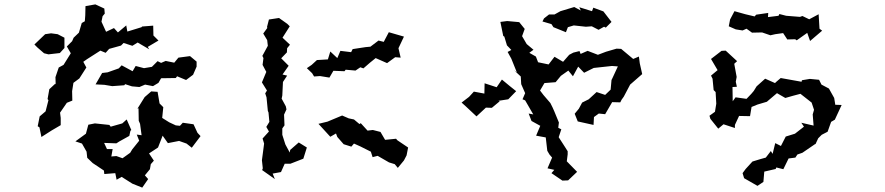

<svg xmlns="http://www.w3.org/2000/svg" viewBox="-20 -792 4040 876"><path d="M446 -459 416 -407 456 -405 492 -399 547 -403 551 -408 582 -398 616 -395 642 -406 678 -399 703 -414 715 -435 782 -436 788 -444 829 -427 861 -451 877 -488V-511L847 -536L794 -529L775 -506L736 -514L715 -505L699 -513L673 -487L637 -481L599 -491L585 -467L535 -494L522 -480L471 -462ZM137 -589 151 -575 181 -549 201 -544 253 -550 274 -573V-620L243 -636L213 -640L186 -636ZM152 -216 160 -211 169 -167 216 -197 257 -221V-254L254 -278L263 -291L285 -323L310 -333L309 -376L315 -414L342 -434L374 -484L360 -510L377 -522L438 -561L462 -551L478 -569L532 -584L544 -596L584 -583L608 -598L661 -567L654 -578L703 -607L680 -630L679 -675L628 -671L626 -668L561 -648L556 -676L518 -644L500 -664L464 -647L443 -693L448 -718L458 -730L456 -753L415 -772L370 -764L369 -722L367 -695L353 -687L340 -643L316 -620L309 -604L285 -580L303 -549L270 -496L248 -484L233 -440L234 -407L232 -410L205 -385L197 -340L201 -335L188 -284L161 -261ZM324 -147 354 -137 375 -100 378 -72 403 -48 454 -14 456 2 506 -2 512 28 535 15 584 46 629 64 656 25 641 8 664 -20 668 -43 682 -59 660 -92 701 -119 722 -173 746 -139 797 -149 831 -137 855 -118 895 -171 881 -186 863 -225 814 -232 801 -218 782 -220 752 -234 720 -254 725 -303 708 -320 699 -373 670 -375 640 -349 607 -296 612 -298 613 -241 619 -227 626 -175 604 -178 615 -150 583 -110 574 -95 539 -70 511 -80 488 -78 494 -112H468L455 -140L511 -138L525 -147L570 -172L575 -195L579 -199L558 -247L538 -229L485 -214L479 -222L413 -229L383 -223L372 -182Z M1402 -496 1380 -481 1404 -458 1413 -443 1440 -445 1483 -438 1501 -469 1552 -467 1557 -474 1602 -470 1624 -485 1638 -480 1668 -506 1694 -527 1746 -504 1783 -531 1808 -529 1798 -572 1823 -625 1754 -645 1735 -609 1731 -601 1707 -607 1670 -579 1648 -577 1589 -568 1582 -554 1533 -560 1519 -527 1487 -557 1476 -521 1426 -518ZM1175 -61 1179 -24 1176 -16 1234 25 1224 0 1262 -7 1279 -45H1305L1364 -68L1380 -119L1343 -142L1304 -108L1302 -96L1282 -133L1268 -177V-206L1278 -220L1276 -269L1287 -293L1284 -307L1265 -342L1268 -356L1271 -418L1290 -447L1269 -452L1297 -492L1263 -526L1289 -553L1290 -572L1303 -588L1269 -620L1302 -672L1291 -683L1253 -710L1207 -703L1198 -668L1200 -665L1181 -639L1199 -609L1202 -583L1177 -537L1182 -527L1178 -496L1195 -464L1175 -416L1198 -379L1190 -366L1196 -348L1202 -286L1205 -279L1209 -236L1195 -213L1207 -192L1178 -160L1185 -137L1179 -91ZM1433 -227 1487 -168 1513 -183 1519 -167 1548 -134 1583 -123 1595 -137 1624 -124 1672 -100 1680 -75 1703 -81 1755 -51 1781 -43 1795 -26 1823 -60 1835 -83 1842 -119 1793 -152 1787 -159 1737 -154 1716 -190 1681 -199 1657 -196 1626 -230 1620 -226 1595 -247 1571 -252 1541 -265 1474 -237Z M2485 -726 2462 -708 2455 -694 2496 -682 2505 -668 2562 -645 2571 -668 2598 -676 2653 -670 2680 -672 2711 -656 2736 -670 2744 -666 2770 -692 2733 -740 2687 -757 2681 -741 2623 -759 2630 -744 2600 -760 2537 -741 2510 -726ZM2086 -324 2106 -306 2154 -261 2197 -301 2224 -300 2260 -330 2254 -332 2299 -339 2335 -376 2305 -400 2270 -429 2246 -394 2191 -412 2190 -365 2142 -374 2120 -350ZM2263 -692 2276 -628 2281 -625 2293 -585 2313 -564 2296 -555 2313 -524 2338 -462 2325 -472 2356 -443 2358 -408 2376 -367 2364 -339 2376 -334 2413 -270 2392 -274 2405 -240 2445 -218 2426 -173 2470 -165 2477 -104 2487 -87 2499 -73 2478 -24 2509 -17 2496 -2 2546 32 2572 31 2613 -8 2566 -56 2570 -88V-102L2558 -121L2529 -166L2541 -202L2527 -209L2530 -233L2509 -284L2501 -302L2491 -322L2460 -358L2444 -379L2464 -413L2515 -417L2539 -446L2573 -470L2594 -444L2618 -488L2645 -460L2689 -482L2772 -491L2799 -489L2774 -435L2770 -427L2766 -383L2741 -359L2702 -372L2666 -339L2636 -324L2621 -296L2602 -273L2616 -238L2688 -222L2690 -258L2712 -274L2741 -271L2773 -326L2810 -325L2816 -337L2826 -351L2855 -406L2910 -454L2899 -503L2895 -534L2869 -523L2814 -569L2793 -570L2745 -556L2708 -542L2661 -560L2629 -546L2624 -559L2596 -552L2577 -542L2549 -510L2510 -533L2483 -498L2435 -508L2425 -534L2395 -551L2414 -565L2383 -591L2362 -627L2374 -660L2349 -691L2294 -696Z M3331 -741 3311 -703 3305 -672 3337 -658 3368 -653 3386 -661 3411 -643 3457 -644 3495 -631 3517 -636 3553 -641 3572 -612 3608 -613 3615 -608 3663 -642 3676 -605 3731 -652 3719 -661 3715 -727 3672 -704 3641 -719 3630 -715 3567 -720 3536 -728 3532 -720 3484 -714 3485 -733 3430 -725 3423 -717 3381 -727ZM3217 -264 3221 -250 3257 -205 3281 -225 3333 -208V-222L3352 -263L3402 -262L3409 -304L3436 -315L3483 -329L3479 -328L3525 -367L3563 -345L3598 -355L3632 -364L3683 -324L3694 -291L3688 -270L3692 -219L3636 -232L3648 -214L3607 -182L3565 -169L3543 -126L3517 -139L3505 -90L3497 -103L3474 -73L3449 -66L3413 -55L3382 -21L3368 -2L3375 21L3436 56L3463 38L3467 -9L3519 -21L3522 -28L3554 -20L3578 -69L3609 -73L3618 -87L3641 -95L3698 -134L3701 -135L3713 -161L3729 -177L3756 -191L3772 -236L3789 -246L3820 -313L3791 -314L3786 -345L3762 -388L3728 -406L3717 -428L3675 -432L3639 -426L3637 -419L3542 -436L3521 -418L3516 -413L3471 -433L3432 -398L3419 -377L3408 -364L3386 -341L3336 -348L3323 -330L3322 -395L3342 -396L3337 -419L3341 -441L3330 -501L3343 -513L3291 -561L3272 -560L3224 -523L3254 -472L3224 -447L3231 -433L3236 -381L3245 -372L3248 -319L3242 -282Z"/></svg>

Font: チョークS
Style: Regular
Weight: 400
Designer: [Stick] Fontworks Inc.
Foundry: [Stick] Fontworks Inc.
Version: Version 1.200;FEAKit 1.0